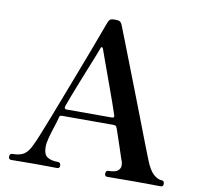

<svg xmlns="http://www.w3.org/2000/svg" viewBox="-81 -823 936 907"><g transform="rotate(10 386.5 -369.0)"><path d="M31 0Q18 0 18 -13Q18 -29 31 -29Q66 -29 86 -41.5Q106 -54 122 -89Q130 -105 145.5 -143Q161 -181 181.5 -234Q202 -287 225 -347Q248 -407 271 -467Q294 -527 313.5 -578.5Q333 -630 346.5 -667Q360 -704 365 -717Q370 -730 376.5 -734Q383 -738 399 -738Q415 -738 422 -734Q429 -730 434 -717Q442 -697 459.5 -652Q477 -607 500 -548Q523 -489 548 -424.5Q573 -360 596.5 -299Q620 -238 639 -188.5Q658 -139 669 -112Q687 -66 707.5 -47.5Q728 -29 747 -29Q760 -29 760 -13Q760 0 747 0Q737 0 706 -0.5Q675 -1 623 -1Q580 -1 541 -0.5Q502 0 492 0Q479 0 479 -13Q479 -29 492 -29Q524 -29 536.5 -39.5Q549 -50 549 -64.5Q549 -79 544 -89Q543 -91 538 -106.5Q533 -122 525.5 -144.5Q518 -167 510 -190.5Q502 -214 496 -232Q492 -243 488 -245Q484 -247 477 -247H231Q226 -247 223 -246Q220 -245 218 -238Q213 -217 203.5 -188.5Q194 -160 187 -133.5Q180 -107 180 -90Q180 -53 198.5 -41Q217 -29 250 -29Q263 -29 263 -13Q263 0 250 0Q240 0 212.5 -0.5Q185 -1 141 -1Q102 -1 72 -0.5Q42 0 31 0ZM246 -280H463Q467 -280 471.5 -281.5Q476 -283 473 -293Q465 -317 453 -351.5Q441 -386 427 -424Q413 -462 400.5 -497Q388 -532 378.5 -558Q369 -584 366 -593Q364 -598 360.5 -599Q357 -600 355 -595Q353 -588 342 -560.5Q331 -533 315.5 -494.5Q300 -456 284 -415.5Q268 -375 255.5 -342.5Q243 -310 238 -295Q234 -280 246 -280Z"/></g></svg>

Font: Zen Antique Soft
Style: Regular
Weight: 400
Designer: Yoshimichi Ohira
Foundry: Positype
Version: Version 1.001